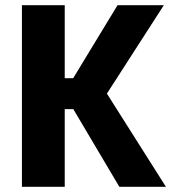

<svg xmlns="http://www.w3.org/2000/svg" viewBox="-20 -720 690 740"><path d="M64.5 0V-700H229.5V-418.5H262L433 -700H611.5L373.5 -330.5V-388.5L619.5 0H440L262.5 -299.5H229.5V0Z"/></svg>

Font: Trispace Thin
Style: Bold
Weight: 700
Version: Version 1.210